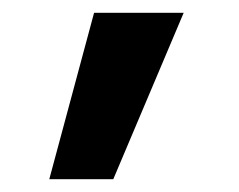

<svg xmlns="http://www.w3.org/2000/svg" viewBox="-20 -170 374 300"><path d="M127 -150H267L157 110H57Z"/></svg>

Font: Mplus 1p Medium
Style: Regular
Weight: 500
Version: Version 1.061